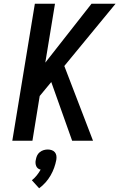

<svg xmlns="http://www.w3.org/2000/svg" viewBox="-20 -755 640 1030"><path d="M46 0 167 -735H275L223 -419L471 -735H600L325 -401L479 0H367L255 -315L193 -240L154 0ZM190 255 151 212Q166 200 177.5 185.5Q189 171 198 155Q189 153 183 148Q177 143 174 135.5Q171 128 170.5 119.5Q170 111 172 103Q174 91 178.5 80.5Q183 70 192.5 62Q202 54 213.5 50.5Q225 47 236 47Q247 47 257.5 50.5Q268 54 274.5 62Q281 70 282.5 80.5Q284 91 282 103Q278 124 270.5 145Q263 166 251.5 186Q240 206 224.5 223.5Q209 241 190 255Z"/></svg>

Font: Iosevka SmBd Ex Obl
Style: Regular
Weight: 600
Width: 7
Italic angle: -9°
Monospace: yes
Designer: Belleve Invis
Foundry: Belleve Invis
Version: Version 32.5.0; ttfautohint (v1.8.4)